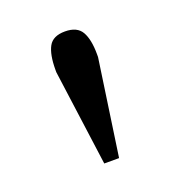

<svg xmlns="http://www.w3.org/2000/svg" viewBox="-68 -780 371 402"><g transform="rotate(-20 117.5 -579.0)"><path d="M71 -649V-654Q71 -688 80.5 -705.5Q90 -723 117 -723Q144 -723 154 -705.5Q164 -688 164 -655V-649L133 -435H100Z"/></g></svg>

Font: Trirong
Style: Regular
Weight: 400
Designer: Katatrad Team
Foundry: CadsonDemak
Version: Version 1.001